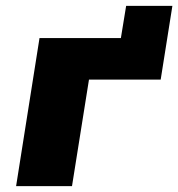

<svg xmlns="http://www.w3.org/2000/svg" viewBox="-20 -636 609 656"><path d="M35 0 115 -506H393L411 -616H569L529 -364H284L226 0Z"/></svg>

Font: Nunito Sans 7pt Black
Style: Italic
Weight: 900
Italic angle: -9°
Version: Version 3.101;gftools[0.9.27]